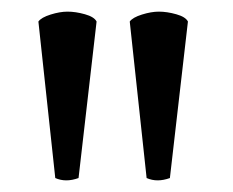

<svg xmlns="http://www.w3.org/2000/svg" viewBox="-20 -744 400 330"><path d="M115 -438Q93 -430 75 -438L46 -707Q51 -714 67 -719Q83 -724 96 -724Q110 -724 126 -719.5Q142 -715 146 -707ZM272 -438Q250 -430 232 -438L203 -707Q208 -714 224 -719Q240 -724 253 -724Q267 -724 283 -719.5Q299 -715 303 -707Z"/></svg>

Font: Alike
Style: Regular
Weight: 400
Designer: Sveta Sebyakina
Foundry: Cyreal (www.cyreal.org)
Version: Version 1.301; ttfautohint (v1.8.4.7-5d5b)